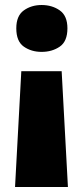

<svg xmlns="http://www.w3.org/2000/svg" viewBox="-20 -583 330 766"><path d="M249 -470Q249 -418 218.5 -397Q188 -376 146 -376Q105 -376 75 -397Q45 -418 45 -470Q45 -520 75 -541.5Q105 -563 146 -563Q188 -563 218.5 -541.5Q249 -520 249 -470ZM65 -299H226L251 163H40Z"/></svg>

Font: Noto Sans Gurmukhi UI Black
Style: Regular
Weight: 900
Designer: Jelle Bosma - Monotype Design Team
Foundry: Monotype Imaging Inc.
Version: Version 2.004; ttfautohint (v1.8.4.7-5d5b)